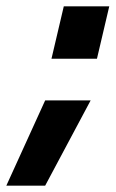

<svg xmlns="http://www.w3.org/2000/svg" viewBox="-42 -475 366 608"><path d="M101 -157H245L101 113H-22ZM160 -455H304L265 -289H121Z"/></svg>

Font: Panefresco 999wt
Style: Italic
Weight: 900
Version: Version 1.001